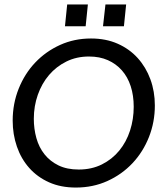

<svg xmlns="http://www.w3.org/2000/svg" viewBox="-20 -833 743 863"><path d="M282 -813H375L365 -715H272ZM454 -813H547L537 -715H443ZM389 -660Q456 -660 509 -636.5Q562 -613 599 -572Q636 -531 656 -476.5Q676 -422 676 -359Q676 -284 649.5 -217Q623 -150 575.5 -99.5Q528 -49 463 -19.5Q398 10 321 10Q253 10 200.5 -13.5Q148 -37 111.5 -78Q75 -119 56 -174Q37 -229 37 -291Q37 -367 64 -434.5Q91 -502 138.5 -552Q186 -602 250 -631Q314 -660 389 -660ZM334 -71Q392 -71 438 -94Q484 -117 516 -156Q548 -195 564.5 -246Q581 -297 581 -353Q581 -404 567.5 -445.5Q554 -487 528 -516.5Q502 -546 465 -562.5Q428 -579 380 -579Q324 -579 278.5 -556.5Q233 -534 200.5 -496Q168 -458 150 -407Q132 -356 132 -299Q132 -254 143.5 -212.5Q155 -171 180 -139.5Q205 -108 243 -89.5Q281 -71 334 -71Z"/></svg>

Font: Zilla Slab Medium
Style: Regular
Weight: 500
Designer: Typotheque.com
Foundry: Typotheque type foundry
Version: Version 1.1; 2017